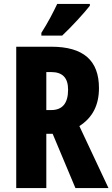

<svg xmlns="http://www.w3.org/2000/svg" viewBox="-20 -950 568 970"><path d="M434 -921V-930H269C248 -886 223 -837 189 -784V-770H294C342 -815 406 -885 434 -921ZM239 -714H62V0H214V-274H246L361 0H528L381 -313C448 -356 480 -419 480 -505C480 -645 401 -714 239 -714ZM238 -586C296 -586 324 -557 324 -497C324 -428 295 -394 239 -394H214V-586Z"/></svg>

Font: Noto Sans Myanmar ExtraCondensed ExtraBold
Style: Regular
Weight: 800
Width: 2
Designer: Monotype Design Team
Foundry: Monotype Imaging Inc.
Version: Version 2.107